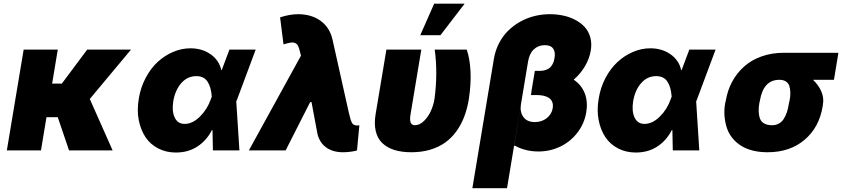

<svg xmlns="http://www.w3.org/2000/svg" viewBox="-20 -814 4580 1039"><path d="M292.6 -545.5 262.1 -361.5H314.6L451.7 -545.5H688.9L465.9 -278.4L589.5 0H353.7L292.6 -179.7H231.5L201.7 0H17L108 -545.5Z M931.8 11.4Q879.3 11.4 836.6 -10.5Q794 -32.3 767.8 -71.2Q741.5 -110.1 730.8 -164.1Q720.2 -218 731.5 -282.7Q741.5 -342 768.5 -392.9Q795.5 -443.9 832.9 -478.5Q870.4 -513.1 916.4 -532.8Q962.4 -552.6 1009.9 -552.6Q1073.9 -552.6 1119.9 -520.2Q1165.8 -487.9 1177.6 -434.7L1180 -435L1221.6 -545.5H1363.6L1261.4 -271.3L1258.5 -266L1275.6 0H1132.1L1130 -109.7L1126.4 -109.4Q1098.4 -54.3 1048.8 -21.5Q999.3 11.4 931.8 11.4ZM1126.1 -291.2Q1122.2 -343.8 1102.6 -372.9Q1083.1 -402 1042.6 -402Q994 -402 960.8 -364Q927.6 -326 917.6 -265.6Q909.1 -210.9 925.8 -177.2Q942.5 -143.5 978.7 -143.5Q1022.4 -143.5 1062.5 -183.6Q1102.6 -223.7 1120.7 -277Z M1836.6 9.9Q1782 9.9 1746.1 -15.4Q1710.2 -40.8 1698.2 -88.1L1665.8 -261.4H1658.4L1525.6 0H1326.7L1608.7 -512.8L1603 -535.5Q1598 -555.8 1592.9 -565.9Q1587.7 -576 1577.6 -580.8Q1567.5 -585.6 1553.3 -583.5Q1539.1 -581.3 1514.2 -573.9L1495.7 -720.2Q1549 -737.2 1592.3 -737.2Q1666.5 -737.2 1715.9 -700.6Q1765.3 -664.1 1779.8 -598L1867.9 -203.1Q1877.5 -160.2 1885.8 -147.5Q1894.2 -134.9 1912.6 -134.9Q1919.4 -134.9 1924.7 -136.4L1911.9 0Q1901.3 3.9 1878.7 6.9Q1856.2 9.9 1836.6 9.9Z M2071 -545.5H2259.9L2201.7 -196Q2191.4 -136.4 2224.4 -136.4Q2250.4 -136.4 2273.8 -158.9Q2297.2 -181.5 2311.4 -212.9Q2325.6 -244.3 2331 -277Q2350.1 -418 2332.4 -545.5H2505.7Q2522.4 -497.5 2526.1 -429.9Q2529.8 -362.2 2517 -277Q2508.5 -225.5 2492 -182.2Q2475.5 -138.8 2449.4 -103Q2423.3 -67.1 2388.5 -42.3Q2353.7 -17.4 2307.4 -3.7Q2261 9.9 2206 9.9Q2153.4 9.9 2114 -2.5Q2074.6 -14.9 2048.7 -39.8Q2022.7 -64.6 2013.3 -104.6Q2003.9 -144.5 2012.8 -197.4ZM2254.3 -623.6 2329.5 -794H2494.3L2363.6 -623.6Z M2955.3 -737.2Q2992.5 -737.2 3027.2 -729.9Q3061.8 -722.7 3092.2 -706.9Q3122.5 -691.1 3143.6 -668.3Q3164.8 -645.6 3174.2 -612.4Q3183.6 -579.2 3176.8 -539.8Q3169.7 -496.8 3145.4 -455.4Q3121.1 -414.1 3084.5 -382.8Q3126.4 -354.8 3144.2 -309.5Q3161.9 -264.2 3152.7 -207.4Q3142.4 -144.5 3104 -95.3Q3065.7 -46.2 3010.7 -20.2Q2955.6 5.7 2894.2 5.7Q2823.2 5.7 2766.3 -25.6L2762.1 -24.1L2799 -248.6Q2792.6 -207.7 2812.5 -180.6Q2832.4 -153.4 2874.3 -153.4Q2911.6 -153.4 2938.6 -174.5Q2965.6 -195.7 2970.9 -228.7Q2974.1 -248.6 2968 -263Q2962 -277.3 2948.9 -285.2Q2935.7 -293 2919.7 -296.3Q2903.8 -299.7 2884.2 -299.7H2853L2856.2 -319.6H2855.8L2874.3 -430.4H2901.3Q2919.4 -430.4 2933.2 -435.4Q2947.1 -440.3 2955.1 -447.3Q2963.1 -454.2 2968.9 -464.7Q2974.8 -475.1 2976.9 -482.8Q2979 -490.4 2980.8 -500Q2986.5 -532 2973.5 -550.8Q2960.6 -569.6 2928.3 -569.6Q2893.1 -569.6 2869 -547.1Q2844.8 -524.5 2837.4 -480.1L2723.7 204.5H2536.2L2652.7 -495.7Q2660.2 -540.8 2680.2 -579.7Q2700.3 -618.6 2729.2 -647.2Q2758.2 -675.8 2794.4 -696.2Q2830.6 -716.6 2871.4 -726.9Q2912.3 -737.2 2955.3 -737.2Z M3420.5 11.4Q3367.9 11.4 3325.3 -10.5Q3282.7 -32.3 3256.4 -71.2Q3230.1 -110.1 3219.5 -164.1Q3208.8 -218 3220.2 -282.7Q3230.1 -342 3257.1 -392.9Q3284.1 -443.9 3321.6 -478.5Q3359 -513.1 3405 -532.8Q3451 -552.6 3498.6 -552.6Q3562.5 -552.6 3608.5 -520.2Q3654.5 -487.9 3666.2 -434.7L3668.7 -435L3710.2 -545.5H3852.3L3750 -271.3L3747.2 -266L3764.2 0H3620.7L3618.6 -109.7L3615.1 -109.4Q3587 -54.3 3537.5 -21.5Q3487.9 11.4 3420.5 11.4ZM3614.7 -291.2Q3610.8 -343.8 3591.3 -372.9Q3571.7 -402 3531.2 -402Q3482.6 -402 3449.4 -364Q3416.2 -326 3406.2 -265.6Q3397.7 -210.9 3414.4 -177.2Q3431.1 -143.5 3467.3 -143.5Q3511 -143.5 3551.1 -183.6Q3591.3 -223.7 3609.4 -277Z M3904.8 -258.5 3907.7 -269.9Q3916.9 -325.6 3942.5 -372.7Q3968 -419.7 4007.3 -454.5Q4046.5 -489.3 4101.6 -508.9Q4156.6 -528.4 4221.6 -528.4H4517L4492.9 -382.1H4379.6Q4409.1 -354.4 4424.4 -319.4Q4439.6 -284.4 4433.2 -248.6L4431.8 -238.6Q4413.7 -125.7 4334.5 -57.9Q4255.3 9.9 4133.5 9.9Q4089.8 9.9 4053.3 0.7Q4016.7 -8.5 3989.9 -25.6Q3963.1 -42.6 3943.4 -66.8Q3923.7 -90.9 3913.7 -120.7Q3903.8 -150.6 3900.7 -185.4Q3897.7 -220.2 3904.8 -258.5ZM4092.3 -269.9 4089.5 -258.5Q4084.5 -232.2 4085.6 -210Q4086.6 -187.9 4093 -171.3Q4099.4 -154.8 4115.8 -145.6Q4132.1 -136.4 4157.7 -136.4Q4179 -136.4 4195.1 -145.4Q4211.3 -154.5 4221.9 -171.7Q4232.6 -188.9 4239.2 -209.7Q4245.7 -230.5 4250 -258.5L4252.8 -269.9Q4257.5 -292.6 4256.9 -313Q4256.4 -333.5 4251.4 -348.9Q4246.4 -364.3 4232.8 -373.2Q4219.1 -382.1 4197.4 -382.1Q4111.2 -382.1 4092.3 -269.9Z"/></svg>

Font: Karasuma Gothic
Style: Italic
Weight: 900
Italic angle: -9.39999°
Designer: Rasmus Andersson / Ryoko Nishizuka
Foundry: Genbu
Version: Version 1.00